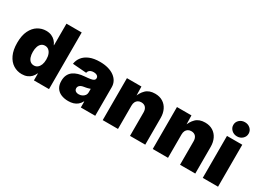

<svg xmlns="http://www.w3.org/2000/svg" viewBox="-34 -1449 2880 2136"><g transform="rotate(30 1406.0 -381.0)"><path d="M245.1 7.8Q185.1 7.8 135.7 -23.2Q86.4 -54.2 57.4 -116Q28.3 -177.7 28.3 -269.5Q28.3 -364.3 58.6 -425.8Q88.9 -487.3 137.9 -517.1Q187 -546.9 243.2 -546.9Q282.2 -546.9 311.8 -534.2Q341.3 -521.5 362.1 -499.5Q382.8 -477.5 394.5 -449.7H397V-727.5H592.8V0H398.9V-87.9H395Q383.3 -59.1 362.5 -37.8Q341.8 -16.6 312.3 -4.4Q282.7 7.8 245.1 7.8ZM314.5 -143.1Q341.3 -143.1 360.8 -158.7Q380.4 -174.3 391.4 -202.6Q402.3 -231 402.3 -269.5Q402.3 -309.1 391.4 -337.4Q380.4 -365.7 360.8 -381.1Q341.3 -396.5 314.5 -396.5Q287.6 -396.5 268.6 -381.1Q249.5 -365.7 239.5 -337.4Q229.5 -309.1 229.5 -269.5Q229.5 -230.5 239.5 -201.9Q249.5 -173.3 268.6 -158.2Q287.6 -143.1 314.5 -143.1Z M842.8 8.8Q790.5 8.8 750.5 -8.3Q710.4 -25.4 688 -60.3Q665.5 -95.2 665.5 -148.4Q665.5 -193.4 680.7 -224.6Q695.8 -255.9 723.1 -275.9Q750.5 -295.9 786.9 -306.6Q823.2 -317.4 865.2 -320.3Q911.1 -323.7 938.7 -328.6Q966.3 -333.5 978.8 -343Q991.2 -352.5 991.2 -367.7V-369.6Q991.2 -383.3 983.6 -392.6Q976.1 -401.9 962.6 -407Q949.2 -412.1 930.2 -412.1Q911.6 -412.1 896.7 -406.7Q881.8 -401.4 872.3 -390.6Q862.8 -379.9 859.9 -363.8L682.6 -377.4Q689.5 -426.3 719.5 -464.6Q749.5 -502.9 803.2 -524.9Q856.9 -546.9 934.1 -546.9Q992.7 -546.9 1039.6 -533.7Q1086.4 -520.5 1119.1 -496.3Q1151.9 -472.2 1169.2 -439.5Q1186.5 -406.7 1186.5 -367.7V0H1001.5V-76.2H998Q981.4 -45.4 958.5 -26.9Q935.5 -8.3 906.7 0.2Q877.9 8.8 842.8 8.8ZM906.2 -114.7Q928.2 -114.7 948 -123.8Q967.8 -132.8 980.5 -149.7Q993.2 -166.5 993.2 -190.9V-234.9Q985.4 -232.4 976.8 -229.5Q968.3 -226.6 958.3 -224.1Q948.2 -221.7 937.7 -219.7Q927.2 -217.8 915 -215.8Q892.6 -212.4 878.2 -204.6Q863.8 -196.8 856.7 -185.5Q849.6 -174.3 849.6 -160.2Q849.6 -145.5 856.9 -135.3Q864.3 -125 877 -119.9Q889.6 -114.7 906.2 -114.7Z M1479 -299.3V0H1282.7V-539.1H1468.8L1472.2 -398.9H1461.9Q1481.4 -462.4 1524.2 -504.6Q1566.9 -546.9 1642.6 -546.9Q1700.7 -546.9 1742.4 -521Q1784.2 -495.1 1806.6 -449Q1829.1 -402.8 1829.1 -342.8V0H1633.3V-300.8Q1633.3 -341.3 1613.3 -364Q1593.3 -386.7 1556.6 -386.7Q1532.7 -386.7 1515.4 -376.2Q1498 -365.7 1488.5 -346.4Q1479 -327.1 1479 -299.3Z M2121.6 -299.3V0H1925.3V-539.1H2111.3L2114.7 -398.9H2104.5Q2124 -462.4 2166.7 -504.6Q2209.5 -546.9 2285.2 -546.9Q2343.3 -546.9 2385 -521Q2426.8 -495.1 2449.2 -449Q2471.7 -402.8 2471.7 -342.8V0H2275.9V-300.8Q2275.9 -341.3 2255.9 -364Q2235.8 -386.7 2199.2 -386.7Q2175.3 -386.7 2158 -376.2Q2140.6 -365.7 2131.1 -346.4Q2121.6 -327.1 2121.6 -299.3Z M2567.9 0V-539.1H2764.2V0ZM2666 -589.8Q2624.5 -589.8 2595.9 -616.5Q2567.4 -643.1 2567.4 -680.7Q2567.4 -719.2 2595.9 -745.4Q2624.5 -771.5 2666 -771.5Q2707 -771.5 2735.6 -745.4Q2764.2 -719.2 2764.2 -680.7Q2764.2 -642.6 2735.6 -616.2Q2707 -589.8 2666 -589.8Z"/></g></svg>

Font: Inter 18pt Black
Style: Regular
Weight: 900
Designer: Rasmus Andersson
Foundry: rsms
Version: Version 4.001;git-66647c0bb